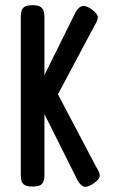

<svg xmlns="http://www.w3.org/2000/svg" viewBox="-20 -708 440 739"><path d="M105 10Q85 10 75.5 4.5Q66 -1 63 -11Q60 -21 60 -35V-644Q60 -657 63.5 -667.5Q67 -678 76.5 -683Q86 -688 106 -688Q125 -688 134.5 -682.5Q144 -677 147.5 -667Q151 -657 151 -643V-419L271 -661Q280 -676 289 -681.5Q298 -687 309.5 -684Q321 -681 334 -671Q357 -654 356.5 -641.5Q356 -629 343 -608L203 -345L350 -66Q364 -44 364 -31.5Q364 -19 342 -3Q327 7 316 10Q305 13 296 7Q287 1 279 -13L151 -269V-34Q151 -20 147.5 -10Q144 0 134.5 5Q125 10 105 10Z"/></svg>

Font: Fredoka Condensed
Style: Regular
Weight: 400
Width: 3
Designer: Ben Nathan
Foundry: Milena B. Brandão, Ben Nathan
Version: Version 2.001